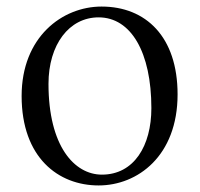

<svg xmlns="http://www.w3.org/2000/svg" viewBox="-20 -551 610 586"><path d="M281 15C400 15 522 -75 522 -263C522 -439 425 -531 290 -531C170 -531 46 -438 46 -258C46 -70 158 15 281 15ZM291 -18C207 -18 128 -105 128 -295C128 -415 191 -498 281 -498C380 -498 442 -391 442 -221C442 -106 389 -18 291 -18Z"/></svg>

Font: Source Han Serif CN
Style: Regular
Weight: 400
Designer: Ryoko NISHIZUKA 西塚涼子 (kana & ideographs); Frank Grießhammer (Latin, Greek & Cyrillic); Wenlong ZHANG 张文龙 (bopomofo); San
Foundry: Adobe
Version: Version 2.003;hotconv 1.1.1;makeotfexe 2.6.0